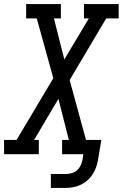

<svg xmlns="http://www.w3.org/2000/svg" viewBox="-46 -755 601 940"><path d="M203 165V97H275Q289 97 304 93Q319 89 330.5 79Q342 69 348.5 55.5Q355 42 358 27L362 0H258V-70H291L240 -271L121 -70H144V0H-26V-70H35L215 -372L134 -665H82V-735H252V-665H218L269 -464L389 -665H365V-735H535V-665H474L295 -363L375 -70H450L434 27Q431 46 424.5 64Q418 82 407.5 98.5Q397 115 381.5 128.5Q366 142 348.5 150Q331 158 312.5 161.5Q294 165 275 165Z"/></svg>

Font: Iosevka Gothic
Style: Italic
Weight: 400
Italic angle: -9°
Monospace: yes
Designer: Belleve Invis
Foundry: Belleve Invis
Version: Version 15.5.1; ttfautohint (v1.8.4)